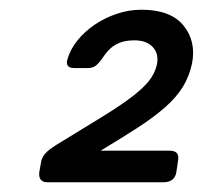

<svg xmlns="http://www.w3.org/2000/svg" viewBox="-20 -725 417 395"><path d="M61 -372 65 -394Q67 -402 73.5 -409.5Q80 -417 96 -427Q150 -460 187.5 -483Q225 -506 249 -524Q273 -542 286 -558Q299 -574 303 -593Q307 -615 294 -628.5Q281 -642 257 -642Q239 -642 227.5 -637.5Q216 -633 208.5 -626.5Q201 -620 196.5 -613.5Q192 -607 189 -603Q181 -592 175 -588.5Q169 -585 161 -585H133Q113 -585 119 -604Q125 -624 139.5 -642Q154 -660 174.5 -674Q195 -688 220 -696.5Q245 -705 271 -705Q331 -705 357.5 -672.5Q384 -640 375 -594Q369 -567 356 -546Q343 -525 320.5 -505Q298 -485 265 -463.5Q232 -442 187 -415H329Q351 -415 346 -393L343 -372Q340 -350 316 -350H78Q58 -350 61 -372Z"/></svg>

Font: SVN-Rubik
Style: Italic
Weight: 400
Italic angle: -12°
Designer: Hubert and Fischer
Foundry: Hubert & Fischer
Version: Version 2.101; ttfautohint (v1.8.3)